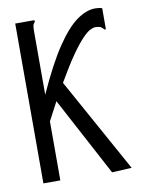

<svg xmlns="http://www.w3.org/2000/svg" viewBox="-75 -680 550 737"><g transform="rotate(-10 200.0 -311.5)"><path d="M35 -623H110V-616Q104 -610 102.5 -603Q101 -596 101 -579V-334Q152 -447 195 -510.5Q238 -574 275.5 -600.5Q313 -627 347 -627Q363 -627 374 -623V-551V-541H368Q364 -547 358 -551Q352 -555 339 -556H336Q327 -556 315 -550Q303 -544 284.5 -525Q266 -506 239.5 -468.5Q213 -431 176 -367L379 0L302 4L139 -302Q121 -268 101 -230V0H35Z"/></g></svg>

Font: Inconsolata Condensed
Style: Regular
Weight: 400
Width: 3
Monospace: yes
Designer: Raph Levien, Cyreal, Brenton Simpson
Foundry: Raph Levien, Cyreal, Google
Version: Version 3.000; ttfautohint (v1.8.2.53-6de2)